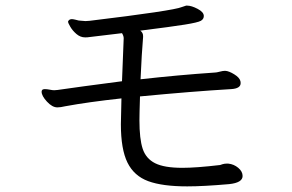

<svg xmlns="http://www.w3.org/2000/svg" viewBox="-20 -675 1040 683"><path d="M843 -49Q843 -25 795 -20Q703 -12 646 -12Q558 -12 507.5 -30.5Q457 -49 433.5 -96.5Q410 -144 410 -233Q410 -255 412 -325Q293 -312 212 -297Q195 -293 184 -293Q166 -293 147 -313.5Q128 -334 128 -349Q128 -353 131 -356Q135 -358 139 -358Q147 -358 157 -356Q167 -354 173 -354L185 -355Q260 -366 414 -386L420 -539Q420 -547 414 -557L297 -543Q292 -542 283 -542Q266 -542 252 -554Q238 -566 230 -580Q222 -594 222 -597Q222 -600 225 -603Q229 -607 235 -607Q240 -607 248 -605Q256 -603 260 -602L284 -600L299 -601Q597 -637 627 -650Q629 -651 642 -655H646Q661 -655 683 -643.5Q705 -632 705 -618Q705 -607 694.5 -601Q684 -595 637.5 -587.5Q591 -580 479 -566Q489 -559 489 -547V-543Q484 -485 480 -393Q613 -408 745 -417Q750 -417 761.5 -420Q773 -423 779 -423H782Q795 -422 813.5 -410.5Q832 -399 835 -387Q836 -384 836 -379Q836 -360 802 -358Q666 -350 478 -332Q476 -270 476 -247Q476 -181 487.5 -146Q499 -111 531.5 -94.5Q564 -78 629 -78Q678 -78 763 -88Q765 -89 772 -91Q779 -93 786 -93H792Q812 -91 827.5 -78Q843 -65 843 -49Z"/></svg>

Font: Iansui 0.93
Style: Regular
Weight: 400
Designer: But Ko / Fontworks Inc.
Foundry: zi-hi.com / Fontworks Inc.
Version: Version 0.931